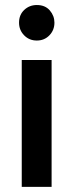

<svg xmlns="http://www.w3.org/2000/svg" viewBox="-20 -726 285 746"><path d="M180.5 0H64.5V-493H180.5ZM123 -568.5Q93.5 -568.5 73.8 -588.8Q54 -609 54 -638Q54 -668.5 74.2 -687.5Q94.5 -706.5 123 -706.5Q155.5 -706.5 173.5 -685.5Q191.5 -664.5 191.5 -638Q191.5 -609 172 -588.8Q152.5 -568.5 123 -568.5Z"/></svg>

Font: Acari Sans Neue
Style: Bold
Weight: 700
Designer: Alfredo Marco Pradil (font), Cristiano Sobral (main changes)
Foundry: Hanken Design Co. (font), Cristiano Sobral (main changes)
Version: Version 2.459;March 19, 2022;FontCreator 14.0.0.2808 64-bit;